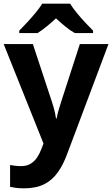

<svg xmlns="http://www.w3.org/2000/svg" viewBox="-20 -786 611 1046"><path d="M0 -546H159L262 -234Q267 -219 271.5 -203.5Q276 -188 279.5 -172Q283 -156 285 -141H289Q292 -162 299.5 -187Q307 -212 314 -234L415 -546H571L347 50Q325 111 294.5 153.5Q264 196 220 218Q176 240 111 240Q86 240 67 237.5Q48 235 35 232V113Q46 115 61.5 117Q77 119 94 119Q125 119 146 106.5Q167 94 181 73.5Q195 53 205 27L217 -4ZM362 -766Q376 -743 398.5 -715.5Q421 -688 445 -662.5Q469 -637 487 -619V-606H387Q361 -621 336 -641.5Q311 -662 285 -686Q259 -662 235 -642.5Q211 -623 185 -606H85V-619Q104 -638 127.5 -663.5Q151 -689 173.5 -716Q196 -743 210 -766Z"/></svg>

Font: Noto Sans Lao UI
Style: Regular
Weight: 400
Designer: Monotype Design Team
Foundry: Monotype Imaging Inc.
Version: Version 2.000